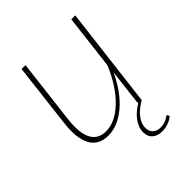

<svg xmlns="http://www.w3.org/2000/svg" viewBox="-187 -605 883 883"><g transform="rotate(-45 254.5 -163.0)"><path d="M421.5 129.5Q423.5 129.5 425.5 132.5L429.5 141Q415.5 153.5 396 160.5Q376.5 167.5 356.5 167.5Q326.5 167.5 308.2 152Q290 136.5 290 107.5Q290 88.5 297.5 72Q305 55.5 316.5 41.2Q328 27 342.5 15.8Q357 4.5 370.5 -4Q368.5 -6.5 368.5 -11.5L388.5 -182.5Q368.5 -139 343 -104Q317.5 -69 288.5 -44.5Q259.5 -20 228.8 -7Q198 6 167.5 6Q103.5 6 78 -42.5Q52.5 -91 63.5 -179L100.5 -493H126L88.5 -179Q84 -140 86.5 -109.8Q89 -79.5 99.2 -58.5Q109.5 -37.5 128 -26.5Q146.5 -15.5 174 -15.5Q203.5 -15.5 233.8 -30.2Q264 -45 292.5 -72.5Q321 -100 346.5 -139Q372 -178 392 -226.5L424 -493H449.5L390 0H388Q377.5 6 364 15.8Q350.5 25.5 339 38.2Q327.5 51 319.5 67Q311.5 83 311.5 101.5Q311.5 124 325.8 136.8Q340 149.5 362.5 149.5Q376.5 149.5 386.5 146.5Q396.5 143.5 403.5 139.8Q410.5 136 414.8 132.8Q419 129.5 421.5 129.5Z"/></g></svg>

Font: Lato Thin
Style: Italic
Weight: 200
Italic angle: -7°
Designer: Lukasz Dziedzic
Foundry: tyPoland Lukasz Dziedzic
Version: Version 2.007; 2014-02-27